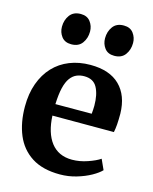

<svg xmlns="http://www.w3.org/2000/svg" viewBox="-121 -887 782 979"><g transform="rotate(15 270.0 -398.0)"><path d="M290 11Q199 11 141.2 -26Q83.5 -63 56.2 -128.2Q29 -193.5 29 -278Q29 -346 48.5 -400Q68 -454 103.5 -491.8Q139 -529.5 188.5 -549.2Q238 -569 298 -569Q399.5 -569 453 -516.2Q506.5 -463.5 508.5 -368Q508.5 -335.5 506.8 -311.2Q505 -287 501 -269H176.5Q178.5 -224.5 189.2 -189Q200 -153.5 219.2 -128.5Q238.5 -103.5 266.2 -90.5Q294 -77.5 330.5 -77.5Q371 -77.5 412.2 -91.8Q453.5 -106 476 -121.5L500.5 -67.5Q484.5 -50.5 452 -32.2Q419.5 -14 377.2 -1.5Q335 11 290 11ZM176 -329.5 367.5 -330Q368.5 -340 369.2 -351Q370 -362 370 -372.5Q370 -432 350.2 -468.5Q330.5 -505 282 -505Q260 -505 241.5 -497Q223 -489 208.8 -469.8Q194.5 -450.5 186.2 -416.2Q178 -382 176 -329.5ZM174 -645Q140.5 -645 123.2 -667.5Q106 -690 106 -719.5Q106 -755 125.2 -781Q144.5 -807 182.5 -807H183.5Q216.5 -807 233.8 -784.2Q251 -761.5 251 -732.5Q251 -697 232 -671Q213 -645 175 -645ZM401 -645Q367.5 -645 350.5 -667.5Q333.5 -690 333.5 -719.5Q333.5 -755 352.5 -781Q371.5 -807 409.5 -807H410.5Q444 -807 461 -784.2Q478 -761.5 478 -732.5Q478 -697 459 -671Q440 -645 402 -645Z"/></g></svg>

Font: Merriweather 20pt
Style: Bold
Weight: 700
Version: Version 2.100